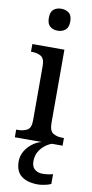

<svg xmlns="http://www.w3.org/2000/svg" viewBox="-108 -803 522 1085"><g transform="rotate(10 153.5 -260.5)"><path d="M152 -635Q126 -635 108.5 -649.5Q91 -664 91 -698Q91 -733 108.5 -747Q126 -761 152 -761Q178 -761 196 -747Q214 -733 214 -698Q214 -664 196 -649.5Q178 -635 152 -635ZM19 0V-44H31Q60 -44 82 -56Q104 -68 104 -112V-424Q104 -467 82.5 -479.5Q61 -492 33 -492H25V-536H209V-116Q209 -70 230.5 -57Q252 -44 282 -44H293V0ZM194 240Q132 240 98 213.5Q64 187 64 130Q64 99 79.5 72Q95 45 120 26Q145 7 173 0H232Q213 6 193 21.5Q173 37 159.5 60Q146 83 146 115Q146 147 164 161.5Q182 176 210 176Q222 176 237 174Q252 172 268 168V224Q254 231 231.5 235.5Q209 240 194 240Z"/></g></svg>

Font: Noto Serif Thai SemiCondensed Medium
Style: Regular
Weight: 500
Width: 4
Designer: Monotype Design Team
Foundry: Monotype Imaging Inc.
Version: Version 2.002; ttfautohint (v1.8.4.7-5d5b)